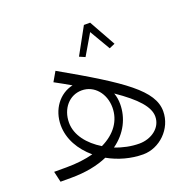

<svg xmlns="http://www.w3.org/2000/svg" viewBox="-125 -818 954 955"><g transform="rotate(-20 352.0 -340.0)"><path d="M434 -649 498 -540 528 -553 450 -693H417L340 -553L370 -540ZM206 -527 177 -477C207 -461 235 -445 261 -430C188 -414 138 -346 138 -263C138 -190 177 -124 236 -74C195 -63 147 -57 93 -57H28L41 0H97C174 0 239 -13 291 -36C346 -5 411 13 475 13C561 13 641 -62 641 -155C641 -265 514 -352 206 -527ZM181 -261C181 -335 229 -391 295 -391C361 -391 410 -333 410 -259C410 -190 370 -132 295 -96C229 -136 181 -195 181 -261ZM475 -44C433 -44 389 -53 349 -69C418 -118 452 -189 452 -262C452 -282 449 -302 442 -321C546 -250 595 -195 595 -144C595 -83 537 -44 475 -44Z"/></g></svg>

Font: FiraGO Light
Style: Regular
Weight: 300
Designer: bBox Type
Foundry: bBox Type GmbH
Version: Version 1.001;PS 001.001;hotconv 1.0.88;makeotf.lib2.5.64775